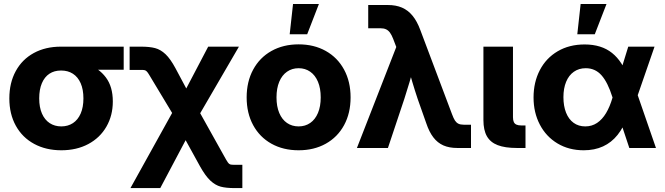

<svg xmlns="http://www.w3.org/2000/svg" viewBox="-20 -753 3383 977"><path d="M27.5 -252.2Q27.5 -331.4 60.1 -391.1Q92.6 -450.8 152 -483.2Q211.4 -515.6 289.7 -515.6H609.4V-398H390.5L289.6 -394.1Q256.2 -394.1 231.4 -377.8Q206.6 -361.4 193.1 -329.6Q179.5 -297.8 179.5 -252.3Q179.5 -207.1 193.5 -175.1Q207.5 -143.1 233 -126.4Q258.4 -109.8 291.9 -109.8Q325.5 -109.8 351 -126.4Q376.5 -143.1 390.5 -175.2Q404.5 -207.3 404.5 -252.3Q404.5 -297.6 390.5 -329.5Q376.5 -361.4 351 -377.8Q325.5 -394.1 292 -394.1V-447.5Q366.3 -447.5 424.8 -426.7Q483.3 -406 518.7 -359Q554.1 -312 554.1 -236.7Q554.1 -165 521.4 -108.4Q488.8 -51.8 429.3 -20Q369.9 11.7 292 11.7Q213.8 11.7 153.8 -20.8Q93.8 -53.2 60.6 -113.1Q27.5 -172.9 27.5 -252.2Z M891.4 -242.2H962.2L1117.3 35.7Q1132.8 63.9 1138.9 72.7Q1144.9 81.5 1151.2 83.6Q1157.5 85.7 1173.9 85.7H1213.2V204.1H1173.9Q1130.4 204.1 1103 196.8Q1075.6 189.5 1050.4 166Q1025.3 142.5 998.1 93.9L924.6 -39.6L795.5 204.1H643.8ZM754.3 -347Q747.1 -359.5 739.6 -371.5Q732.6 -383.3 727.3 -389Q722 -394.6 716.2 -395.9Q710.4 -397.3 697.4 -397.3H639.6V-515.6H697.4Q741.2 -515.6 769.3 -508.2Q797.5 -500.7 822.3 -477.2Q847.1 -453.7 872.9 -405.8L927.8 -302.9L1039.4 -515.6H1195.8L968.8 -125.4H887.7Z M1235.1 -257.4Q1235.1 -337.5 1268.2 -398.7Q1301.3 -460 1361.4 -493.7Q1421.6 -527.3 1499.5 -527.3Q1577.7 -527.3 1637.7 -493.7Q1697.8 -460 1730.9 -398.7Q1764 -337.5 1764 -257.4Q1764 -177.2 1730.9 -116.2Q1697.8 -55.2 1637.7 -21.7Q1577.7 11.7 1499.5 11.7Q1421.3 11.7 1361.3 -21.7Q1301.3 -55.2 1268.2 -116.2Q1235.1 -177.2 1235.1 -257.4ZM1612 -257.4Q1612 -303.4 1598 -336.9Q1584 -370.4 1558.5 -388.1Q1533 -405.9 1499.5 -405.9Q1466 -405.9 1440.5 -388.1Q1415 -370.4 1401 -337Q1387 -303.6 1387 -257.4Q1387 -211.4 1401 -178.1Q1415 -144.8 1440.4 -127.3Q1465.8 -109.8 1499.5 -109.8Q1533.2 -109.8 1558.6 -127.4Q1584 -145 1598 -178.3Q1612 -211.6 1612 -257.4ZM1471.1 -732.5H1602.7L1543.2 -578.8H1454.1Z M1996.5 -513.9 1980.5 -555.7Q1972.8 -575.4 1964.3 -587Q1955.8 -598.6 1944.3 -603.9Q1932.9 -609.2 1916.2 -609.2H1853.7V-727.5H1953.7Q1994.7 -727.5 2025.5 -714.3Q2056.3 -701 2079.2 -673.1Q2102.1 -645.3 2118.5 -601L2280.1 -171.9Q2288.1 -150.4 2295.1 -139.6Q2302.1 -128.9 2312.5 -123.6Q2322.9 -118.4 2339.9 -118.4H2376.7V0H2307.1Q2265.9 0 2236.1 -13.1Q2206.3 -26.3 2185.1 -54Q2163.8 -81.6 2148.8 -126.6L2105.2 -250Q2091 -292.4 2077.9 -336.6Q2064.8 -380.8 2050.4 -435.9H2092.9Q2062.1 -325.7 2037.5 -250L1954 0H1796.2Z M2610.4 0Q2549.8 0 2512.5 -14.4Q2475.1 -28.8 2457.5 -59.9Q2439.9 -91 2439.9 -142V-515.6H2590.3V-156.6Q2590.3 -140.9 2594.6 -131.9Q2598.8 -122.9 2608.1 -118.8Q2617.3 -114.6 2633.1 -114.6H2654V0Z M2695 -256.8Q2695 -334.9 2727 -396.2Q2758.9 -457.6 2817.9 -492.2Q2876.9 -526.8 2954.8 -526.8Q3040.4 -526.8 3094.4 -483.5Q3148.4 -440.3 3176.3 -356.6H3202.2L3222 -277.4L3317.9 0H3182.3L3096.2 -259Q3072.8 -333.9 3040.8 -369.9Q3008.8 -405.9 2960.6 -405.9Q2925.7 -405.9 2900 -387.8Q2874.4 -369.8 2860.7 -336.6Q2847 -303.3 2847 -258.6Q2847 -213.5 2860.4 -179.7Q2873.8 -146 2898.9 -127.9Q2924 -109.8 2958.3 -109.8Q2991.6 -109.8 3018 -127.3Q3044.4 -144.9 3063.9 -177.4Q3083.4 -209.9 3096.8 -256.1L3176.9 -515.6H3310.6L3220.8 -256.1L3199.9 -163.3H3173.9Q3153.6 -105.4 3122.6 -66.6Q3091.6 -27.8 3048.6 -8.1Q3005.6 11.7 2950.1 11.7Q2875.1 11.7 2817 -23Q2758.9 -57.8 2727 -119Q2695 -180.2 2695 -256.8ZM2934.6 -732.5H3066.2L3006.6 -578.8H2917.6Z"/></svg>

Font: Intratopia Thin
Style: Regular
Weight: 100
Designer: Rasmus Andersson
Foundry: rsms
Version: Version 3.000;Glyphs 3.2.3 (3260)